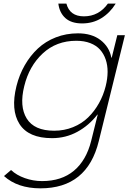

<svg xmlns="http://www.w3.org/2000/svg" viewBox="-20 -824 712 1059"><path d="M563 -349.1Q573.2 -390.1 573.5 -427.2Q573.7 -464.4 563 -495.8Q552.2 -527.3 531.7 -550.3Q511.2 -573.2 477.8 -586.2Q444.3 -599.1 400.9 -599.1Q291 -599.1 215.8 -529.3Q140.6 -459.5 113.8 -349.1Q85.9 -237.3 127.4 -170.2Q168.9 -103 278.8 -103Q334.5 -103 382.8 -122.6Q431.2 -142.1 466.1 -176.3Q501 -210.4 525.6 -254.4Q550.3 -298.3 563 -349.1ZM627 -629.9H668.9L524.9 -45.9Q461.4 214.8 203.1 214.8Q77.1 214.8 2 147L41 113.8Q70.8 142.1 116.9 158.4Q163.1 174.8 211.9 174.8Q319.3 174.8 387.7 117.7Q456.1 60.5 482.9 -46.9L519 -191.9H517.1Q470.7 -131.8 406.5 -96.9Q342.3 -62 267.1 -62Q137.2 -62 87.6 -139.9Q38.1 -217.8 70.8 -349.1Q86.4 -411.6 116.5 -464.1Q146.5 -516.6 188.7 -556.2Q231 -595.7 287.8 -617.9Q344.7 -640.1 410.2 -640.1Q486.3 -640.1 534.7 -602.8Q583 -565.4 594.2 -505.9H596.2ZM575.2 -804.2H618.2Q586.9 -753.4 539.8 -724.1Q492.7 -694.8 433.1 -694.8Q373.5 -694.8 340.8 -724.1Q308.1 -753.4 301.8 -804.2H346.2Q364.7 -733.9 442.9 -733.9Q524.9 -733.9 575.2 -804.2Z"/></svg>

Font: Sinkin Sans 200 X Light Italic
Style: Regular
Weight: 200
Italic angle: -112°
Designer: Keith Bates
Foundry: K-Type
Version: Sinkin Sans (version 1.0)  by Keith Bates   •   © 2014   www